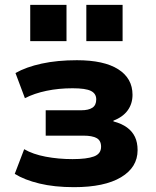

<svg xmlns="http://www.w3.org/2000/svg" viewBox="-20 -763 644 794"><path d="M286 11Q205 11 143 -4Q81 -19 41 -44L80 -146Q116 -125 169 -115Q222 -105 280 -105Q339 -105 368.5 -116Q398 -127 398 -156Q398 -182 379.5 -192Q361 -202 326 -202H169V-307H316Q346 -307 362 -317.5Q378 -328 378 -352Q378 -376 356 -387Q334 -398 280 -398Q223 -398 172.5 -387.5Q122 -377 83 -357L44 -461Q88 -486 152.5 -500Q217 -514 298 -514Q410 -514 469 -476.5Q528 -439 528 -371Q528 -334 508 -306.5Q488 -279 449 -264V-261Q483 -252 505 -236Q527 -220 538 -197Q549 -174 549 -142Q549 -71 480.5 -30Q412 11 286 11ZM337 -593V-743H487V-593ZM105 -593V-743H255V-593Z"/></svg>

Font: Nunito Sans 7pt ExtraBold
Style: Regular
Weight: 800
Designer: Vernon Adams
Foundry: Vernon Adams
Version: Version 3.101;gftools[0.9.27]